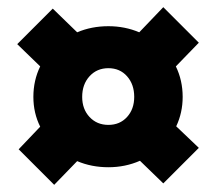

<svg xmlns="http://www.w3.org/2000/svg" viewBox="-20 -575 600 535"><path d="M131 -60 32 -159 92 -222Q73 -260 73 -305Q73 -351 92 -390L28 -452L127 -551L195 -485Q235 -502 282 -502Q328 -502 368 -485L435 -555L534 -456L470 -390Q489 -351 489 -305Q489 -261 471 -223L534 -163L435 -64L370 -127Q329 -109 282 -109Q235 -109 195 -126ZM282 -227Q314 -227 334 -249Q354 -271 354 -305Q354 -340 334 -362.5Q314 -385 282 -385Q250 -385 229.5 -362.5Q209 -340 209 -305Q209 -271 229.5 -249Q250 -227 282 -227Z"/></svg>

Font: Lexend Deca
Style: Bold
Weight: 700
Designer: Bonnie Shaver-Troup, Thomas Jockin
Foundry: Lexend
Version: Version 1.008; ttfautohint (v1.8.4.7-5d5b)